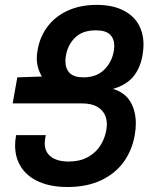

<svg xmlns="http://www.w3.org/2000/svg" viewBox="-20 -753 640 788"><path d="M250.5 -525Q248.5 -514.5 248.5 -501.5Q248.5 -471.5 266 -453.5Q283.5 -435.5 323 -435.5Q375.5 -435.5 407.2 -466.5Q439 -497.5 447 -543.5Q449 -553.5 449 -565Q449 -594 431.5 -611.2Q414 -628.5 373 -628.5Q319 -628.5 288.8 -599.2Q258.5 -570 250.5 -525ZM569 -569.5Q569 -550.5 565 -526.5Q555.5 -472.5 526.8 -438.2Q498 -404 443.5 -388Q492 -374 514.8 -336Q537.5 -298 537.5 -246.5Q537.5 -222.5 533 -198.5Q522 -135.5 487 -87.5Q452 -39.5 393.8 -12.5Q335.5 14.5 257.5 14.5Q188.5 14.5 140 -7Q91.5 -28.5 66.8 -67Q42 -105.5 42 -155.5Q42 -176 45.5 -194L46 -198.5H168L165.5 -185Q163.5 -171 163.5 -165.5Q163.5 -129.5 189.2 -109.8Q215 -90 262 -90Q307.5 -90 340.2 -108Q373 -126 391.5 -155Q410 -184 416 -217.5Q418.5 -231.5 418.5 -242Q418.5 -282 392.5 -305.2Q366.5 -328.5 316.5 -328.5H32L51 -435.5L152 -439Q131 -474 131 -513.5Q131 -531 134.5 -548.5Q144 -603 175.8 -644.8Q207.5 -686.5 259 -709.8Q310.5 -733 376.5 -733Q438 -733 481.2 -712.8Q524.5 -692.5 546.8 -655.8Q569 -619 569 -569.5Z"/></svg>

Font: JuliaMono BoldItalic
Style: Regular
Weight: 700
Italic angle: -9°
Monospace: yes
Designer: cormullion
Foundry: corm
Version: Version 0.049; ttfautohint (v1.8.4)